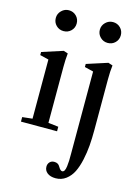

<svg xmlns="http://www.w3.org/2000/svg" viewBox="-135 -736 762 1061"><g transform="rotate(15 246.5 -205.0)"><path d="M123.5 -543.9Q98.6 -543.9 81.3 -561Q64 -578.1 64 -603.5Q64 -627.9 81.8 -645.5Q99.6 -663.1 123.5 -663.1Q148.9 -663.1 166.3 -645.8Q183.6 -628.4 183.6 -603.5Q183.6 -578.1 166.3 -561Q148.9 -543.9 123.5 -543.9ZM376 -543.9Q351.1 -543.9 333.5 -561.3Q315.9 -578.6 315.9 -603.5Q315.9 -627.9 333.7 -645.5Q351.6 -663.1 376 -663.1Q401.4 -663.1 418.7 -645.8Q436 -628.4 436 -603.5Q436 -578.1 418.7 -561Q401.4 -543.9 376 -543.9ZM26.4 0V-25.9L84 -32.2V-370.6L34.2 -382.8V-400.4L153.8 -439L178.7 -430.7Q174.8 -394 174.8 -353.5V-32.7L232.9 -25.9V0ZM291.5 252.9Q261.7 252.9 244.1 239.3Q226.6 225.6 226.6 203.6Q226.6 188 236.3 177.5Q246.1 167 262.7 167Q285.2 167 294.9 185.5Q306.6 206.1 316.9 206.1Q324.7 206.1 329.6 197.8Q334.5 189.5 336.7 172.1Q338.9 154.8 339.4 139.6Q339.8 124.5 339.8 100.1V-370.6L289.6 -382.8V-400.4L409.2 -439L434.6 -430.7Q430.2 -396.5 430.2 -350.1V-58.1Q430.2 -11.7 427 29.1Q423.8 69.8 414.6 112.3Q405.3 154.8 390.4 184.8Q375.5 214.8 350.1 233.9Q324.7 252.9 291.5 252.9Z"/></g></svg>

Font: Elstob 14pt Medium
Style: Regular
Weight: 500
Designer: Peter S. Baker
Version: Version 1.015